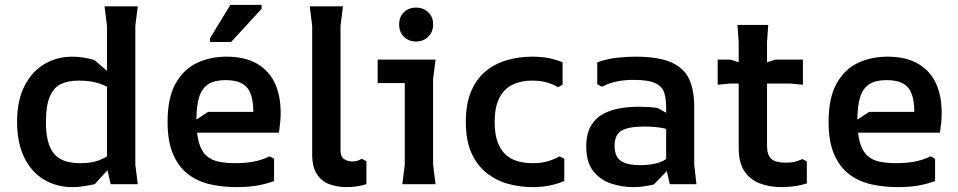

<svg xmlns="http://www.w3.org/2000/svg" viewBox="-20 -754 3922 786"><path d="M277 12Q212 12 160.5 -18.5Q109 -49 79.5 -109Q50 -169 50 -255Q50 -344 81 -403.5Q112 -463 163 -492.5Q214 -522 276 -522Q298 -522 321 -518.5Q344 -515 367 -508L486 -405V-346Q470 -366 445 -383.5Q420 -401 385.5 -412.5Q351 -424 303 -424Q258 -424 228.5 -409.5Q199 -395 183.5 -357.5Q168 -320 168 -255Q168 -166 200 -126Q232 -86 308 -86Q353 -86 383 -97Q413 -108 432 -124Q451 -140 463 -155L466 -108L368 0Q349 4 325.5 8Q302 12 277 12ZM433 0 418 -65V-648L408 -728H544L534 -648V-80L544 0Z M666 -255Q666 -353 698.5 -411.5Q731 -470 785.5 -496Q840 -522 907 -522Q983 -522 1032.5 -493Q1082 -464 1105.5 -413Q1129 -362 1129 -292Q1129 -271 1127 -252Q1125 -233 1122 -211H742V-237L832 -296H1017Q1017 -337 1007.5 -366Q998 -395 973.5 -410.5Q949 -426 903 -426Q859 -426 833 -409.5Q807 -393 795.5 -357.5Q784 -322 784 -263Q784 -206 794.5 -170Q805 -134 825.5 -116Q846 -98 875.5 -92Q905 -86 943 -86Q982 -86 1016 -92Q1050 -98 1084 -114L1102 -104V-13Q1073 -2 1036.5 5Q1000 12 948 12Q893 12 842.5 1Q792 -10 752.5 -39Q713 -68 689.5 -120.5Q666 -173 666 -255ZM926 -582H840V-598L923 -734H1051V-718Z M1480 -94V0Q1460 6 1440 9Q1420 12 1400 12Q1360 12 1328 0Q1296 -12 1277 -41.5Q1258 -71 1258 -122V-648L1248 -728H1384L1374 -648V-138Q1374 -112 1389 -102.5Q1404 -93 1423 -93Q1436 -93 1445 -96.5Q1454 -100 1461 -104Z M1683 -584Q1654 -584 1634 -603Q1614 -622 1614 -654Q1614 -686 1634 -704.5Q1654 -723 1683 -723Q1712 -723 1732.5 -704.5Q1753 -686 1753 -654Q1753 -622 1732.5 -603Q1712 -584 1683 -584ZM1627 0 1637 -80V-414H1526V-510H1763L1753 -430V-80L1763 0Z M2160 12Q2111 12 2063 -0.5Q2015 -13 1975 -43.5Q1935 -74 1911 -125.5Q1887 -177 1887 -255Q1887 -330 1909 -381Q1931 -432 1969 -463Q2007 -494 2056 -508Q2105 -522 2158 -522Q2197 -522 2227 -516Q2257 -510 2283 -499V-407L2264 -397Q2243 -410 2217 -417Q2191 -424 2157 -424Q2113 -424 2078.5 -407.5Q2044 -391 2024.5 -353.5Q2005 -316 2005 -254Q2005 -206 2017 -173Q2029 -140 2050 -121Q2071 -102 2099.5 -94Q2128 -86 2160 -86Q2198 -86 2225 -94.5Q2252 -103 2271 -114L2290 -104V-13Q2262 -1 2230 5.5Q2198 12 2160 12Z M2722 0 2707 -66V-313Q2707 -350 2699 -375Q2691 -400 2662.5 -413.5Q2634 -427 2573 -427Q2538 -427 2507 -421Q2476 -415 2444 -399L2425 -409V-499Q2469 -514 2509 -518Q2549 -522 2581 -522Q2676 -522 2728.5 -498.5Q2781 -475 2801.5 -429.5Q2822 -384 2822 -316V-80L2831 0ZM2572 12Q2526 12 2482 -2.5Q2438 -17 2409 -53Q2380 -89 2380 -154Q2380 -206 2399 -238.5Q2418 -271 2449 -287.5Q2480 -304 2517 -310.5Q2554 -317 2592 -317Q2611 -317 2631.5 -316Q2652 -315 2672 -312L2747 -270V-211Q2720 -225 2689 -230.5Q2658 -236 2618 -236Q2554 -236 2525 -219.5Q2496 -203 2496 -157Q2496 -113 2521.5 -95.5Q2547 -78 2599 -78Q2664 -78 2699 -98Q2734 -118 2750 -146L2761 -107L2657 1Q2637 6 2615 9Q2593 12 2572 12Z M3004 -149V-582L2999 -652H3125L3120 -582V-158Q3120 -118 3138 -103Q3156 -88 3197 -88Q3219 -88 3234.5 -92Q3250 -96 3265 -103L3283 -93V-3Q3261 4 3234.5 8Q3208 12 3180 12Q3131 12 3091 -3Q3051 -18 3027.5 -53Q3004 -88 3004 -149ZM2918 -407V-510H2971L3062 -480L3154 -510H3267V-407L3217 -412H2968Z M3372 -255Q3372 -353 3404.5 -411.5Q3437 -470 3491.5 -496Q3546 -522 3613 -522Q3689 -522 3738.5 -493Q3788 -464 3811.5 -413Q3835 -362 3835 -292Q3835 -271 3833 -252Q3831 -233 3828 -211H3448V-237L3538 -296H3723Q3723 -337 3713.5 -366Q3704 -395 3679.5 -410.5Q3655 -426 3609 -426Q3565 -426 3539 -409.5Q3513 -393 3501.5 -357.5Q3490 -322 3490 -263Q3490 -206 3500.5 -170Q3511 -134 3531.5 -116Q3552 -98 3581.5 -92Q3611 -86 3649 -86Q3688 -86 3722 -92Q3756 -98 3790 -114L3808 -104V-13Q3779 -2 3742.5 5Q3706 12 3654 12Q3599 12 3548.5 1Q3498 -10 3458.5 -39Q3419 -68 3395.5 -120.5Q3372 -173 3372 -255Z"/></svg>

Font: AR One Sans SemiBold
Style: Regular
Weight: 600
Designer: Niteesh Yadav
Foundry: Niteesh Yadav
Version: Version 1.001;gftools[0.9.33]